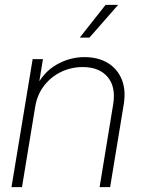

<svg xmlns="http://www.w3.org/2000/svg" viewBox="-20 -764 582 784"><path d="M124 -329.6 69.8 0H26.9L113.3 -522.5H155.3L135.7 -401.9L124.5 -403.3Q155.8 -468.3 210 -499.5Q264.2 -530.8 324.7 -530.8Q380.9 -530.8 420.2 -506.8Q459.5 -482.9 477.3 -439.5Q495.1 -396 484.9 -335.4L429.7 0H386.7L441.9 -336.4Q454.1 -408.2 419.9 -449.2Q385.7 -490.2 317.9 -490.2Q271 -490.2 229.7 -470.5Q188.5 -450.7 160.4 -414.6Q132.3 -378.4 124 -329.6ZM305.7 -610.4 411.1 -744.1H462.4L345.2 -610.4Z"/></svg>

Font: Inter 28pt ExtraLight
Style: Italic
Weight: 250
Italic angle: -9.3988°
Designer: Rasmus Andersson
Foundry: rsms
Version: Version 4.001;git-66647c0bb